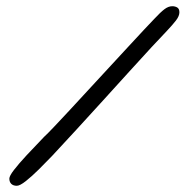

<svg xmlns="http://www.w3.org/2000/svg" viewBox="-20 -622 609 617"><path d="M34 -25Q22.5 -25 16.2 -31.2Q10 -37.5 10 -48Q10 -56.5 25 -76Q40 -95.5 65.5 -123Q91 -150.5 121.5 -182Q132.5 -192 154.2 -215Q176 -238 205 -269.2Q234 -300.5 266.5 -335.8Q299 -371 331.5 -406.2Q364 -441.5 393 -472.8Q422 -504 443.5 -527.2Q465 -550.5 475.5 -561Q495.5 -582.5 508.2 -592.2Q521 -602 533.5 -602Q543 -602 549.8 -597.8Q556.5 -593.5 556.5 -582.5Q556.5 -570.5 545.5 -556.2Q534.5 -542 517 -523.5Q498.5 -504.5 466.5 -469.8Q434.5 -435 394.5 -391Q354.5 -347 311 -299Q267.5 -251 225.2 -205Q183 -159 147 -120.5Q127.5 -100 105 -77.8Q82.5 -55.5 63.2 -40.2Q44 -25 34 -25Z"/></svg>

Font: Gluten Thin Light
Style: Regular
Weight: 300
Version: Version 1.300